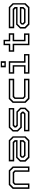

<svg xmlns="http://www.w3.org/2000/svg" viewBox="2097 -2887 790 5024"><g transform="rotate(-90 2492.0 -375.0)"><path d="M62.5 0V-437L165.5 -540H546L649 -437V0H508V-368L477.5 -398.5H234L203.5 -368V0ZM101.5 -38.5H165.5V-386.5L217.5 -437.5H495.5L546.5 -387V-38.5H610.5V-418L526.5 -502H186L101.5 -417.5Z M877 0 774 -103V-245.5L877 -348.5H1295.5V-368L1265 -398.5H781V-540H1334L1437 -437V-103L1334 0ZM897 -38.5H1315L1401.5 -125V-417.5L1317 -502H822V-438H1285.5L1337 -386.5V-311.5H894.5L813 -230.5V-122.5ZM928.5 -102.5 877 -153.5V-206.5L920.5 -250H1337V-156L1283.5 -102.5ZM946 -141.5H1265L1295.5 -172V-212H936L915 -191V-172Z M1567 0V-141.5H2015L2044.5 -171L2016 -199.5H1665L1562 -302.5V-437L1665 -540H2176.5V-398.5H1733.5L1704.5 -369.5L1733.5 -340.5H2083.5L2186.5 -237.5V-103L2083.5 0ZM1605 -39.5H2066.5L2148 -121.5V-222.5L2066 -303.5H1711.5L1666 -349V-389.5L1714 -437.5H2139V-502H1683L1601 -420V-319L1680.5 -239.5H2035L2083 -192.5V-152L2035 -104H1605Z M2414.5 0 2311.5 -103V-437L2414.5 -540H2943V-398.5H2483.5L2453 -368V-172L2483.5 -141.5H2943V0ZM2437 -38.5H2904.5V-103H2468.5L2415 -156V-387L2466.5 -438.5H2904.5V-502.5H2435L2350.5 -418V-124Z M3242 -618.5V-750H3403V-618.5ZM3285.5 -654H3359.5V-718.5H3285.5ZM3075.5 0V-141.5H3262V-398.5H3075.5V-540H3403V-141.5H3590V0ZM3114 -38.5H3552V-102.5H3362V-502.5H3114V-438H3298V-102.5H3114Z M3821 0V-399H3650V-540H3821V-677H3962.5V-540H4133V-399H3962.5V-141.5H4129.5V0ZM3860 -38.5H4091.5V-102.5H3924V-438.5H4095.5V-502.5H3924V-639H3860V-502.5H3688V-438.5H3860Z M4361 0 4258 -103V-245.5L4361 -348.5H4779.5V-368L4749 -398.5H4265V-540H4818L4921 -437V-103L4818 0ZM4381 -38.5H4799L4885.5 -125V-417.5L4801 -502H4306V-438H4769.5L4821 -386.5V-311.5H4378.5L4297 -230.5V-122.5ZM4412.5 -102.5 4361 -153.5V-206.5L4404.5 -250H4821V-156L4767.5 -102.5ZM4430 -141.5H4749L4779.5 -172V-212H4420L4399 -191V-172Z"/></g></svg>

Font: Tourney Expanded
Style: Regular
Weight: 400
Width: 7
Designer: Tyler Finck
Foundry: Etcetera Type Co
Version: Version 1.010; ttfautohint (v1.8.3)